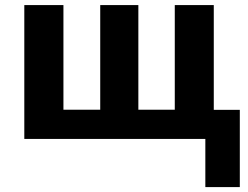

<svg xmlns="http://www.w3.org/2000/svg" viewBox="-20 -555 992 767"><path d="M678.2 -534.7H834V-116.2H938V192.4H800.3V0H77.1V-534.7H233.4V-116.7H380.4V-534.7H532.7V-116.7H678.2Z"/></svg>

Font: Lunasima
Style: Bold
Weight: 700
Designer: The DocRepair Project, Monotype Design Team
Foundry: Google
Version: Version 2.009